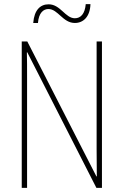

<svg xmlns="http://www.w3.org/2000/svg" viewBox="-20 -916 602 936"><path d="M142 -804H165C169 -854 192 -872 216 -872C263 -872 286 -804 345 -804C386 -804 419 -834 421 -896H398C394 -848 373 -827 345 -827C298 -827 275 -895 217 -895C177 -895 147 -868 142 -804ZM477 0V-714H451V-190C451 -156 452 -103 452 -56H450L113 -714H86V0H112V-534C112 -589 112 -625 111 -661H113L450 0Z"/></svg>

Font: Noto Sans Armenian Condensed Thin
Style: Regular
Weight: 100
Width: 3
Designer: Monotype Design Team
Foundry: Monotype Imaging Inc.
Version: Version 2.008